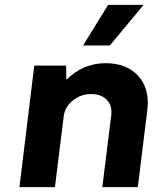

<svg xmlns="http://www.w3.org/2000/svg" viewBox="-20 -770 645 790"><path d="M571 -750 432 -583H322L425 -750ZM414 -510Q502 -510 549.5 -457Q597 -404 586 -316L547 0H401L438 -298Q442 -336 419 -359.5Q396 -383 355 -383Q312 -383 279 -356Q246 -329 242 -290L206 0H60L121 -500H252L253 -442Q323 -510 414 -510Z"/></svg>

Font: Orkney
Style: BoldItalic
Weight: 700
Designer: Samuel Oakes and Alfredo Marco Pradil
Foundry: Alfredo Marco Pradil
Version: 1.0; ttfautohint (v1.5)